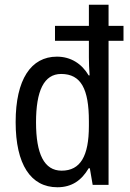

<svg xmlns="http://www.w3.org/2000/svg" viewBox="-20 -780 549 810"><path d="M222 10C283 10 324 -19 354 -70H359L371 0H438V-608H501V-671H438V-760H355V-671H212V-608H355V-538C355 -517 356 -487 358 -462H354C325 -511 279 -541 220 -541C111 -541 46 -445 46 -265C46 -86 110 10 222 10ZM240 -60C166 -60 132 -131 132 -264C132 -396 165 -468 238 -468C322 -468 355 -404 355 -269V-249C355 -121 319 -60 240 -60Z"/></svg>

Font: Noto Sans Georgian Condensed
Style: Regular
Weight: 400
Width: 3
Designer: Monotype Design Team, Akaki Razmadze
Foundry: Google LLC
Version: Version 2.005